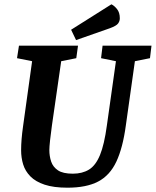

<svg xmlns="http://www.w3.org/2000/svg" viewBox="-20 -860 723 891"><path d="M293 11Q229 11 187 -3Q145 -17 121 -41.5Q97 -66 87.5 -97Q78 -128 78 -163Q78 -211 87 -274L129 -576L59 -590L68 -648H342L334 -590L264 -576L221 -278Q216 -243 212.5 -210.5Q209 -178 209 -164Q209 -135 217.5 -110Q226 -85 249 -69.5Q272 -54 318 -54Q362 -54 393 -73Q424 -92 444 -140.5Q464 -189 476 -278L518 -576L449 -590L456 -648H683L676 -590L606 -576L564 -278Q550 -174 520 -110Q490 -46 435.5 -17.5Q381 11 293 11ZM333 -674 310 -722 497 -840Q510 -834 523 -818Q536 -802 536 -775Q536 -762 528 -751Q520 -740 490 -729Z"/></svg>

Font: Faustina
Style: Bold Italic
Weight: 700
Italic angle: -8°
Designer: Alfonso Garcia
Foundry: http://www.omnibus-type.com
Version: Version 1.200